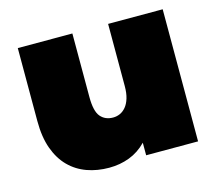

<svg xmlns="http://www.w3.org/2000/svg" viewBox="-85 -652 867 768"><g transform="rotate(-15 349.0 -268.5)"><path d="M278 10Q229 10 187 -5Q145 -20 114 -51Q83 -82 65.5 -130Q48 -178 48 -245V-547H274V-284Q274 -225 293 -202.5Q312 -180 345 -180Q360 -180 373.5 -186Q387 -192 398 -205Q409 -218 415.5 -239Q422 -260 422 -290V-547H648V0H433V-52Q402 -20 362.5 -5Q323 10 278 10Z"/></g></svg>

Font: Montserrat-Alt1 Black
Style: Regular
Weight: 900
Designer: Differentunic
Foundry: Differentunic
Version: Version 7.222